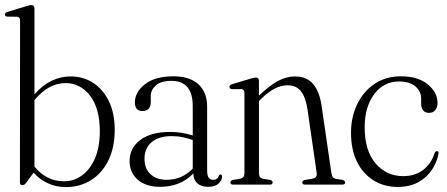

<svg xmlns="http://www.w3.org/2000/svg" viewBox="-22 -750 1816 780"><path d="M118 -716V-367Q151.5 -404.5 188 -422Q224.5 -439.5 265 -439.5Q316.5 -439.5 357 -413Q397.5 -386.5 420.8 -338Q444 -289.5 444 -223Q444 -150 418 -97.8Q392 -45.5 347.2 -17.8Q302.5 10 246 10Q205 10 171.8 -5.8Q138.5 -21.5 114.5 -48.5L83.5 -6.5Q77 2.5 68.5 2.5Q59 2.5 59 -9L59.5 -667Q59.5 -681 47.5 -682L7.5 -682.5Q-2 -683.5 -2 -691Q-2 -698.5 9 -702L85.5 -725Q99 -729.5 105.5 -729.5Q118 -729.5 118 -716ZM244.5 -412.5Q175.5 -412.5 118 -343.5V-73.5Q140.5 -45 171 -29.2Q201.5 -13.5 238 -13.5Q277.5 -13.5 310.5 -37Q343.5 -60.5 363.5 -106Q383.5 -151.5 383.5 -217Q383.5 -309.5 344 -361Q304.5 -412.5 244.5 -412.5Z M504.5 -96Q504.5 -148.5 547.8 -181.2Q591 -214 669 -214Q695.5 -214 718.5 -210Q741.5 -206 761 -199.5V-319Q761 -421.5 674.5 -421.5Q631.5 -421.5 611 -403Q590.5 -384.5 590.5 -360.5V-336Q590.5 -299 556 -299Q526 -299 526 -334.5Q526 -375 566.5 -407.5Q607 -440 683 -440Q749 -440 784.2 -407.5Q819.5 -375 819.5 -317V-56Q819.5 -19.5 844 -19.5Q862 -19.5 867 -36Q869.5 -41 873.5 -41Q880 -41 880 -32Q880 -17.5 865.8 -4.2Q851.5 9 823.5 9Q795 9 779.2 -5.8Q763.5 -20.5 763.5 -45.5Q711.5 9 628 9Q571.5 9 538 -19.5Q504.5 -48 504.5 -96ZM565 -105Q565 -64 590 -41.8Q615 -19.5 654.5 -19.5Q717 -19.5 761 -65V-181.5Q741.5 -188 720.2 -192.5Q699 -197 675 -197Q622.5 -197 593.8 -172.2Q565 -147.5 565 -105Z M1030 -421.5V-361V-361.5Q1074 -403.5 1108 -421.5Q1142 -439.5 1176 -439.5Q1224 -439.5 1250 -408.8Q1276 -378 1284.5 -320L1324 -48.5Q1325.5 -37.5 1329.5 -31.2Q1333.5 -25 1344.5 -23L1370.5 -19Q1380 -16 1380 -9Q1380 0 1368.5 0H1217.5Q1206 0 1206 -9Q1206 -16 1216 -19L1245.5 -23.5Q1268 -27.5 1264.5 -48L1227 -307Q1219.5 -356 1200.2 -379.8Q1181 -403.5 1146 -403.5Q1120.5 -403.5 1094.8 -390.5Q1069 -377.5 1038.5 -348L1030 -339.5V-45.5Q1030 -27 1047 -23.5L1076 -19Q1085.5 -16.5 1085.5 -9Q1085.5 0 1074.5 0H925Q914 0 914 -9Q914 -16 923.5 -19L953.5 -24Q971 -27 971 -45.5V-373Q971 -386.5 959.5 -388H919.5Q910 -389.5 910 -397Q910 -404 921 -408L997.5 -431Q1011 -435 1017.5 -435Q1030 -435 1030 -421.5Z M1755.5 -331.5Q1755.5 -313 1746 -302.2Q1736.5 -291.5 1722 -291.5Q1689 -291.5 1689 -330V-348Q1689 -379.5 1665.2 -399.2Q1641.5 -419 1599 -419Q1536.5 -419 1498 -367.2Q1459.5 -315.5 1459.5 -233Q1459.5 -137.5 1504 -86Q1548.5 -34.5 1615.5 -34.5Q1665 -34.5 1697.8 -60.2Q1730.5 -86 1743.5 -128Q1747.5 -136 1753 -136Q1761 -136 1759.5 -125.5Q1747.5 -66 1704 -28.2Q1660.5 9.5 1594 9.5Q1538.5 9.5 1495.5 -17.2Q1452.5 -44 1428.2 -93.2Q1404 -142.5 1404 -210.5Q1404 -275 1429.2 -327Q1454.5 -379 1500 -409.5Q1545.5 -440 1606.5 -440Q1675.5 -440 1715.5 -407.5Q1755.5 -375 1755.5 -331.5Z"/></svg>

Font: Fraunces 144pt S050 Light
Style: Regular
Weight: 300
Version: Version 1.000; ttfautohint (v1.8.3)